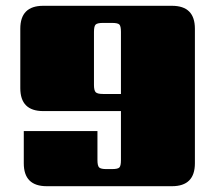

<svg xmlns="http://www.w3.org/2000/svg" viewBox="-20 -642 747 662"><path d="M335 -318H397V-532Q397 -552 391.5 -557.5Q386 -563 366 -563H335Q316 -563 310 -557.5Q304 -552 304 -532V-349Q304 -330 310 -324Q316 -318 335 -318ZM129 -622H573Q652 -622 652 -543V-79Q652 0 573 0H141Q62 0 62 -79V-190H316V-90Q316 -70 322 -64.5Q328 -59 347 -59H366Q386 -59 391.5 -64.5Q397 -70 397 -90V-259H129Q50 -259 50 -338V-543Q50 -622 129 -622Z"/></svg>

Font: Sarpanch Black
Style: Regular
Weight: 900
Designer: Manushi Parikh (Devanagari and Latin), Jyotish Sonowal (Devanagari)
Foundry: Indian Type Foundry
Version: Version 2.004;PS 1.0;hotconv 1.0.78;makeotf.lib2.5.61930; tt